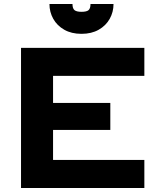

<svg xmlns="http://www.w3.org/2000/svg" viewBox="-20 -939 786 959"><path d="M85 -700H701V-560H245V-425H531V-290H245V-140H701V0H85ZM342 -919Q342 -897 352 -888.5Q362 -880 387 -880Q413 -880 422.5 -888.5Q432 -897 432 -919H547Q547 -879 528 -845Q509 -811 473 -790.5Q437 -770 387 -770Q337 -770 301 -790.5Q265 -811 246 -845Q227 -879 227 -919Z"/></svg>

Font: Copperplate Sans CC
Style: Bold
Weight: 700
Designer: indestructible type*
Foundry: Cowboy Collective
Version: Version 1.000